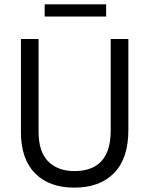

<svg xmlns="http://www.w3.org/2000/svg" viewBox="-20 -853 685 881"><path d="M569 -256Q569 -126 503.5 -59Q438 8 321 8Q206 8 141 -57.5Q76 -123 76 -248V-674H157V-249Q157 -156 201.5 -112Q246 -68 321 -68Q488 -68 488 -254V-674H569ZM467 -777H185V-833H467Z"/></svg>

Font: Hind Madurai
Style: Regular
Weight: 400
Designer: Jyotish Sonowal
Foundry: Indian Type Foundry
Version: Version 1.001;PS 1.0;hotconv 1.0.86;makeotf.lib2.5.63406; tt